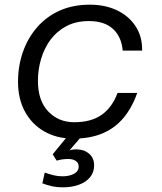

<svg xmlns="http://www.w3.org/2000/svg" viewBox="-20 -580 690 820"><path d="M293 12Q223 12 169.5 -18.5Q116 -49 86.5 -103.5Q57 -158 57 -230Q57 -299 78 -358.5Q99 -418 138.5 -463.5Q178 -509 234.5 -534.5Q291 -560 364 -560Q429 -560 479.5 -536Q530 -512 559 -468Q588 -424 587 -364H504Q499 -423 462.5 -456.5Q426 -490 360 -490Q304 -490 263 -468Q222 -446 195.5 -410Q169 -374 155.5 -328.5Q142 -283 142 -235Q142 -150 186 -104Q230 -58 297 -58Q369 -58 414 -89.5Q459 -121 482 -183H566Q544 -120 507 -76Q470 -32 417 -10Q364 12 293 12ZM250 220Q222 220 200.5 215Q179 210 161 203L171 157Q191 164 209 168.5Q227 173 248 173Q275 173 295.5 162.5Q316 152 316 131Q316 116 304 107.5Q292 99 271 99Q260 99 248 100.5Q236 102 222 106L205 79L288 -22L332 -2L277 62Q288 59 294 58.5Q300 58 307 58Q339 58 360.5 76.5Q382 95 382 126Q382 156 364.5 177Q347 198 317 209Q287 220 250 220Z"/></svg>

Font: Azeret Mono Thin Light
Style: Italic
Weight: 300
Italic angle: -12°
Version: Version 1.002